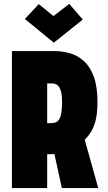

<svg xmlns="http://www.w3.org/2000/svg" viewBox="-20 -961 553 981"><path d="M403 -861 334 -941 253 -879 178 -940 107 -864 255 -743ZM259 -700H41V0H221V-173H233Q235 -173 239.5 -173Q244 -173 249 -173.5Q254 -174 258 -174L296 0H482L413 -247Q429 -263 443.5 -285Q458 -307 468 -343.5Q478 -380 478 -439Q478 -519 459 -570Q440 -621 408 -649.5Q376 -678 337 -689Q298 -700 259 -700ZM244 -332H221V-535H244Q258 -535 268 -529.5Q278 -524 284.5 -512.5Q291 -501 294 -483Q297 -465 297 -439Q297 -408 294 -387.5Q291 -367 284.5 -355Q278 -343 268 -337.5Q258 -332 244 -332Z"/></svg>

Font: Advent Pro Black
Style: Regular
Weight: 900
Version: Version 3.000